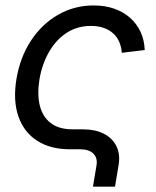

<svg xmlns="http://www.w3.org/2000/svg" viewBox="-20 -559 583 719"><path d="M328.1 140.1 341.3 61Q346.2 32.7 329.8 16.4Q313.5 0 279.8 0H241.7Q168.9 0 119.4 -31.7Q69.8 -63.5 49.1 -122.6Q28.3 -181.6 41.5 -262.7Q55.2 -344.7 95.9 -406.7Q136.7 -468.8 197.5 -503.7Q258.3 -538.6 330.6 -538.6Q373 -538.6 407.5 -526.6Q441.9 -514.6 467 -492.4Q492.2 -470.2 506.3 -439.7Q520.5 -409.2 522 -371.6L436 -361.3Q434.6 -383.3 426.8 -401.6Q418.9 -419.9 404.5 -433.3Q390.1 -446.8 369.1 -454.3Q348.1 -461.9 320.3 -461.9Q269 -461.9 229.2 -435.8Q189.5 -409.7 163.6 -364.5Q137.7 -319.3 127.9 -262.7Q118.7 -206.5 128.9 -164.3Q139.2 -122.1 169.7 -98.4Q200.2 -74.7 252 -74.7H290.5Q336.4 -74.7 368.7 -58.3Q400.9 -42 416 -11.5Q431.2 19 423.8 61L410.6 140.1Z"/></svg>

Font: Inter 24pt
Style: Italic
Weight: 400
Italic angle: -9.3988°
Designer: Rasmus Andersson
Foundry: rsms
Version: Version 4.001;git-66647c0bb